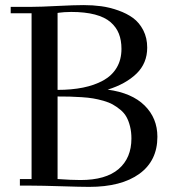

<svg xmlns="http://www.w3.org/2000/svg" viewBox="-20 -729 684 754"><path d="M22 -676.8V-702.1H104Q138.7 -702.1 205.6 -705.6Q272.5 -709 308.1 -709Q344.2 -709 377.2 -704.6Q410.2 -700.2 444.1 -688.2Q478 -676.3 502.7 -658.2Q527.3 -640.1 542.7 -610.1Q558.1 -580.1 558.1 -542Q558.1 -480.5 515.9 -439.7Q473.6 -398.9 402.8 -377Q497.6 -364.3 547.9 -314.7Q598.1 -265.1 598.1 -191.9Q598.1 -97.7 527.3 -46.4Q456.5 4.9 330.1 4.9Q296.9 4.9 219.7 2.4Q142.6 0 104 0H58.1V-25.9H104V-676.8ZM206.1 -25.9Q259.8 -22 295.9 -22Q395.5 -22 445.8 -65.2Q496.1 -108.4 496.1 -185.1Q496.1 -210.9 490.7 -232.4Q485.4 -253.9 476.6 -269.8Q467.8 -285.6 452.6 -298.1Q437.5 -310.5 422.6 -318.8Q407.7 -327.1 386 -333.3Q364.3 -339.4 345.7 -342.5Q327.1 -345.7 300.5 -347.4Q273.9 -349.1 254.2 -349.6Q234.4 -350.1 206.1 -350.1ZM206.1 -376Q261.2 -376 305.9 -385Q350.6 -394 385 -412.8Q419.4 -431.6 438.2 -463.1Q457 -494.6 457 -537.1Q457 -570.8 446.8 -596.7Q436.5 -622.6 414.1 -642.1Q391.6 -661.6 352.8 -671.9Q314 -682.1 259.8 -682.1Q246.1 -682.1 232.7 -681.2Q219.2 -680.2 212.9 -679.2L206.1 -678.2Z"/></svg>

Font: Dehuti Alt
Style: Bold
Weight: 700
Version: Version 1.2